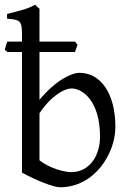

<svg xmlns="http://www.w3.org/2000/svg" viewBox="-25 -777 552 812"><path d="M277 -49C250 -49 188 -63 142 -99V-298C193 -375 250 -403 277 -403C325 -403 398 -349 398 -199C398 -114 350 -49 277 -49ZM124 -757C105 -747 86 -739 66 -734L5 -718V-698C57 -693 68 -693 68 -633V-601H6C0 -588 0 -580 -5 -567L6 -557H68V-47C130 -13 202 15 229 15C374 15 463 -127 463 -240C463 -380 402 -469 311 -469C277 -469 210 -437 142 -355V-557H292L303 -588L292 -601H142V-740C139 -743 128 -751 124 -757Z"/></svg>

Font: Temporarium
Style: Regular
Weight: 400
Version: Version 1.1